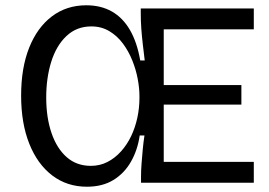

<svg xmlns="http://www.w3.org/2000/svg" viewBox="-20 -692 1019 727"><path d="M309 15Q234 15 178 -27.5Q122 -70 91 -147.5Q60 -225 60 -330Q60 -435 90.5 -511.5Q121 -588 176.5 -630Q232 -672 307 -672Q362 -672 403.5 -648.5Q445 -625 472 -578.5Q499 -532 511 -463H528Q524 -496 520.5 -526Q517 -556 515 -584.5Q513 -613 513 -641V-660H600V0H514V-24Q514 -47 516 -73Q518 -99 520.5 -126Q523 -153 527 -179H509Q501 -124 476 -80Q451 -36 409.5 -10.5Q368 15 309 15ZM551 0V-79H941V0ZM324 -64Q358 -64 386.5 -78.5Q415 -93 438 -118.5Q461 -144 476.5 -176.5Q492 -209 500 -246Q508 -283 508 -321V-329Q508 -358 501.5 -393Q495 -428 481 -463Q467 -498 445.5 -527Q424 -556 394 -574Q364 -592 326 -592Q270 -592 231.5 -555.5Q193 -519 174 -458Q155 -397 155 -323Q155 -247 175 -188.5Q195 -130 232.5 -97Q270 -64 324 -64ZM551 -296V-370H894V-296ZM551 -581V-660H941V-581Z"/></svg>

Font: Bricolage Grotesque 48pt Condensed ExtraBold
Style: Regular
Weight: 400
Version: Version 1.000;gftools[0.9.30]